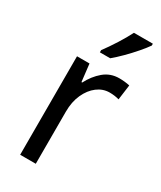

<svg xmlns="http://www.w3.org/2000/svg" viewBox="-194 -835 761 905"><g transform="rotate(30 186.5 -383.0)"><path d="M303 -546Q317 -546 332 -544.5Q347 -543 360 -540L349 -458Q325 -465 297 -465Q261 -465 230.5 -442Q200 -419 181.5 -378Q163 -337 163 -284V0H78V-536H146L157 -441H161Q184 -486 219.5 -516Q255 -546 303 -546ZM358 -756Q345 -737 320.5 -708.5Q296 -680 268 -652Q240 -624 218 -606H162V-618Q186 -650 212 -691Q238 -732 255 -766H358Z"/></g></svg>

Font: Noto Sans Hebrew SemiCondensed
Style: Regular
Weight: 400
Width: 4
Designer: Monotype Design Team
Foundry: Monotype Imaging Inc.
Version: Version 2.004; ttfautohint (v1.8.4.7-5d5b)